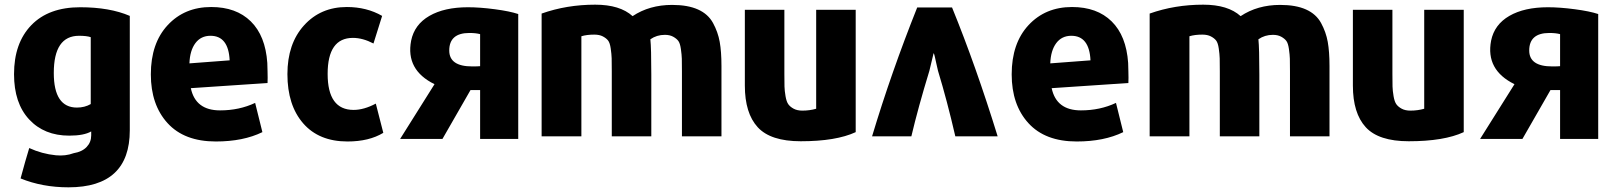

<svg xmlns="http://www.w3.org/2000/svg" viewBox="-20 -583 6904 821"><path d="M535 -26Q535 218 273 218Q161 218 68 180Q89 102 105 50Q159 75 219 81Q260 85 295 72Q331 66 350.5 45.5Q370 25 370 -4V-21Q339 -3 276 -3Q169 -3 104.5 -72.5Q40 -142 40 -266Q40 -399 114 -475.5Q188 -552 323 -552Q449 -552 535 -515ZM368 -138V-424Q351 -430 318 -430Q210 -430 210 -271Q210 -123 309 -123Q342 -123 368 -138Z M1124 -228 796 -206Q816 -111 921 -111Q1003 -111 1071 -143L1102 -18Q1020 22 903 22Q768 22 696.5 -56.5Q625 -135 625 -265Q625 -398 697 -475.5Q769 -553 883 -553Q990 -553 1052.5 -491.5Q1115 -430 1123 -314Q1123 -308 1124 -278.5Q1125 -249 1124 -228ZM962 -325Q957 -430 880 -430Q839 -430 815.5 -398.5Q792 -367 790 -312Z M1619 -15Q1558 22 1466 22Q1344 22 1276.5 -55.5Q1209 -133 1209 -266Q1209 -396 1280 -474.5Q1351 -553 1463 -553Q1548 -553 1614 -515L1577 -397Q1531 -421 1489 -421Q1381 -421 1381 -267Q1381 -113 1492 -113Q1536 -113 1587 -140Z M1872 11H1691L1838 -223Q1714 -284 1738 -409Q1752 -478 1816 -515Q1880 -552 1981 -552Q2032 -552 2096 -543.5Q2160 -535 2196 -523V11H2033V-198H1992ZM1901 -367Q1901 -299 1999 -299Q2023 -299 2033 -300V-437Q2015 -442 1987 -442Q1901 -442 1901 -367Z M3065 0H2896V-277Q2896 -315 2895.5 -332Q2895 -349 2891.5 -373.5Q2888 -398 2880.5 -408Q2873 -418 2858.5 -426Q2844 -434 2823 -434Q2788 -434 2761 -415Q2765 -377 2765 -264V0H2596V-277Q2596 -316 2595.5 -333.5Q2595 -351 2591.5 -375.5Q2588 -400 2580 -410Q2572 -420 2557.5 -427.5Q2543 -435 2521 -435Q2489 -435 2466 -428V0H2296V-525Q2403 -563 2525 -563Q2631 -563 2685 -514Q2757 -562 2854 -562Q2921 -562 2964.5 -542.5Q3008 -523 3029 -484.5Q3050 -446 3057.5 -404Q3065 -362 3065 -301Z M3639 -18Q3555 21 3404 21Q3275 21 3220 -39Q3165 -99 3165 -217V-541H3334V-267Q3334 -231 3334.5 -213Q3335 -195 3339 -171.5Q3343 -148 3351 -137Q3359 -126 3374 -118Q3389 -110 3411 -110Q3442 -110 3470 -118V-541H3639Z M3709 0Q3791 -273 3902 -551H4051Q4153 -301 4246 0H4065Q4030 -152 3991 -280Q3988 -292 3984 -310.5Q3980 -329 3977.5 -340Q3975 -351 3973 -355H3972Q3971 -353 3954 -280Q3906 -123 3877 0Z M4805 -228 4477 -206Q4497 -111 4602 -111Q4684 -111 4752 -143L4783 -18Q4701 22 4584 22Q4449 22 4377.5 -56.5Q4306 -135 4306 -265Q4306 -398 4378 -475.5Q4450 -553 4564 -553Q4671 -553 4733.5 -491.5Q4796 -430 4804 -314Q4804 -308 4805 -278.5Q4806 -249 4805 -228ZM4643 -325Q4638 -430 4561 -430Q4520 -430 4496.5 -398.5Q4473 -367 4471 -312Z M5665 0H5496V-277Q5496 -315 5495.5 -332Q5495 -349 5491.5 -373.5Q5488 -398 5480.5 -408Q5473 -418 5458.5 -426Q5444 -434 5423 -434Q5388 -434 5361 -415Q5365 -377 5365 -264V0H5196V-277Q5196 -316 5195.5 -333.5Q5195 -351 5191.5 -375.5Q5188 -400 5180 -410Q5172 -420 5157.5 -427.5Q5143 -435 5121 -435Q5089 -435 5066 -428V0H4896V-525Q5003 -563 5125 -563Q5231 -563 5285 -514Q5357 -562 5454 -562Q5521 -562 5564.5 -542.5Q5608 -523 5629 -484.5Q5650 -446 5657.5 -404Q5665 -362 5665 -301Z M6239 -18Q6155 21 6004 21Q5875 21 5820 -39Q5765 -99 5765 -217V-541H5934V-267Q5934 -231 5934.5 -213Q5935 -195 5939 -171.5Q5943 -148 5951 -137Q5959 -126 5974 -118Q5989 -110 6011 -110Q6042 -110 6070 -118V-541H6239Z M6490 11H6309L6456 -223Q6332 -284 6356 -409Q6370 -478 6434 -515Q6498 -552 6599 -552Q6650 -552 6714 -543.5Q6778 -535 6814 -523V11H6651V-198H6610ZM6519 -367Q6519 -299 6617 -299Q6641 -299 6651 -300V-437Q6633 -442 6605 -442Q6519 -442 6519 -367Z"/></svg>

Font: Repo
Style: ExtraBold
Weight: 800
Designer: Stefan Peev
Foundry: Context Ltd
Version: Version 001.000